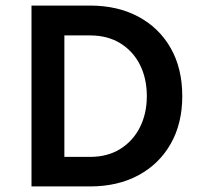

<svg xmlns="http://www.w3.org/2000/svg" viewBox="-20 -669 727 689"><path d="M93 -649H303Q402.2 -649 476.6 -609.1Q551 -569.3 592.5 -496.5Q634.1 -423.6 634.1 -324Q634.1 -225.6 592.5 -152.8Q551 -80 476.6 -40Q402.2 0 303 0H93ZM211 -541.9V-106H303Q366 -106 411.6 -134.5Q457.3 -163 482.1 -212.3Q506.9 -261.5 506.9 -324Q506.9 -387.7 482.1 -436.7Q457.3 -485.7 411.6 -513.8Q366 -541.9 303 -541.9Z"/></svg>

Font: Karla
Style: Regular
Weight: 400
Designer: Jonathan Pinhorn
Version: Version 2.004;gftools[0.9.33]